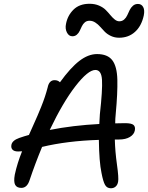

<svg xmlns="http://www.w3.org/2000/svg" viewBox="-20 -985 791 1027"><path d="M367.2 -791Q348.1 -791 337.9 -811.3Q327.6 -831.5 333 -856.9Q341.3 -901.9 373 -933.3Q404.8 -964.8 459 -964.8Q487.3 -964.8 509.8 -955.1Q532.2 -945.3 545.7 -931.6Q559.1 -918 570.3 -904.3Q581.5 -890.6 593.5 -880.9Q605.5 -871.1 618.2 -871.1Q633.3 -871.1 644 -880.6Q654.8 -890.1 660.9 -903.8Q667 -917.5 673.6 -931.2Q680.2 -944.8 691.2 -954.3Q702.1 -963.9 717.8 -963.9Q736.8 -963.9 745.8 -947.5Q754.9 -931.2 749 -901.9Q736.8 -845.7 702.1 -814.5Q667.5 -783.2 617.2 -783.2Q593.3 -783.2 573.5 -792.5Q553.7 -801.8 540.5 -815.2Q527.3 -828.6 515.6 -842Q503.9 -855.5 489.5 -864.7Q475.1 -874 459 -874Q443.8 -874 433.8 -865.5Q423.8 -856.9 418 -844.7Q412.1 -832.5 406.5 -820.3Q400.9 -808.1 391.1 -799.6Q381.3 -791 367.2 -791ZM77.1 -174.8Q56.2 -174.8 47.1 -184.3Q38.1 -193.8 41 -210Q45.4 -233.9 83 -247.1Q112.3 -257.3 134.8 -263.2Q140.1 -275.4 156.5 -311.8Q172.9 -348.1 180.4 -365.7Q188 -383.3 200 -412.8Q211.9 -442.4 220.2 -467.5Q228.5 -492.7 234.9 -517.1Q242.7 -556.2 272 -556.2Q289.6 -556.2 300.8 -544.9Q356.9 -622.6 404.5 -659.2Q452.1 -695.8 499 -695.8Q555.7 -695.8 580.8 -662.6Q606 -629.4 607.7 -558.3Q609.4 -487.3 599.1 -377Q596.2 -349.6 596.2 -325.2Q613.3 -326.2 648.9 -326.2Q683.1 -326.2 694.1 -316.7Q705.1 -307.1 701.2 -287.1Q697.3 -266.1 674.8 -252.4Q652.3 -238.8 617.2 -238.8H594.2Q595.7 -175.3 605.7 -104.2Q615.7 -33.2 611.8 -13.2Q608.9 3.9 598.6 12.9Q588.4 22 573.2 22Q552.2 22 542 4.2Q531.7 -13.7 522.9 -60.1Q510.3 -119.6 508.8 -236.8Q338.9 -231.4 205.1 -199.2Q167.5 -108.4 138.2 -21Q125 20 94.2 20Q70.3 20 61.3 3.9Q52.2 -12.2 59.1 -50.8Q72.3 -112.3 98.1 -175.8Q91.3 -174.8 77.1 -174.8ZM490.2 -610.8Q450.7 -610.8 383.3 -523.7Q315.9 -436.5 246.1 -290Q371.1 -314.5 511.2 -321.8Q511.2 -322.8 514.2 -374Q528.8 -504.4 525.6 -557.6Q522.5 -610.8 490.2 -610.8Z"/></svg>

Font: Shantell Sans Bouncy
Style: Italic
Weight: 400
Italic angle: -11.31°
Designer: Stephen Nixon, Anya Danilova, Shantell Martin
Foundry: Arrow Type
Version: Version 1.006;[9816181b4]